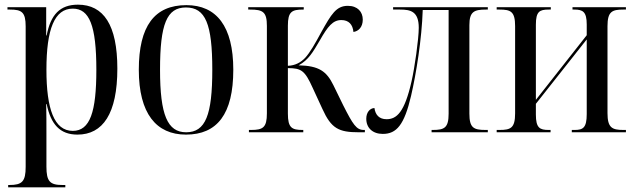

<svg xmlns="http://www.w3.org/2000/svg" viewBox="-20 -567 2721 823"><path d="M15 236H260V226H248C194 226 179 211 179 147V7C179 -37 179 -78 178 -121H180C198 -34 237 10 312 10C421 10 483 -80 483 -273C483 -460 424 -547 314 -547C237 -547 197 -504 180 -415H178V-536H12V-526H23C73 -526 90 -515 90 -454V148C90 211 75 226 20 226H15ZM292 -6C212 -6 179 -101 179 -268C179 -443 214 -530 292 -530C363 -530 393 -458 393 -268C393 -87 366 -6 292 -6Z M777 10C911 10 980 -78 980 -268C980 -454 908 -545 779 -545C642 -545 575 -455 575 -268C575 -80 650 10 777 10ZM778 0C698 0 666 -74 666 -268C666 -464 695 -535 777 -535C861 -535 890 -464 890 -268C890 -74 861 0 778 0Z M1047 0H1280V-10H1277C1231 -10 1214 -19 1214 -80V-275C1272 -275 1287 -264 1320 -191L1362 -100C1400 -16 1432 0 1518 0H1544V-10H1539C1508 -10 1493 -33 1451 -116L1409 -202C1380 -261 1348 -285 1260 -287C1303 -310 1322 -345 1351 -394C1385 -454 1407 -481 1443 -481C1475 -481 1492 -462 1495 -430C1516 -433 1535 -450 1535 -483C1535 -516 1513 -542 1471 -542C1421 -542 1400 -506 1357 -429C1330 -379 1309 -342 1288 -319C1270 -300 1246 -286 1214 -285V-457C1214 -517 1231 -526 1279 -526H1282V-536H1044V-526H1052C1107 -526 1124 -516 1124 -456V-81C1124 -20 1107 -10 1056 -10H1047Z M1621 7C1680 7 1713 -32 1742 -156C1764 -251 1788 -399 1792 -524H1903V-80C1903 -19 1885 -10 1835 -10H1830V0H2071V-10H2061C2010 -10 1992 -19 1992 -80V-459C1992 -517 2012 -526 2063 -526H2071V-536H1665V-526H1695C1740 -526 1775 -518 1775 -448C1775 -400 1757 -274 1744 -218C1714 -85 1680 -56 1637 -56C1605 -56 1589 -75 1585 -104C1565 -103 1550 -85 1550 -58C1550 -19 1577 7 1621 7Z M2109 0H2340V-10H2332C2294 -10 2277 -18 2277 -76V-122L2495 -398V-78C2495 -19 2479 -10 2443 -10H2431V0H2663V-10H2652C2604 -10 2584 -19 2584 -82V-455C2584 -518 2604 -526 2652 -526H2663V-536H2434V-526H2442C2478 -526 2495 -517 2495 -462V-416L2277 -139V-461C2277 -518 2293 -526 2332 -526H2341V-536H2109V-526H2121C2169 -526 2188 -518 2188 -455V-81C2188 -18 2169 -10 2121 -10H2109Z"/></svg>

Font: Noto Serif Display Condensed
Style: Regular
Weight: 400
Width: 3
Designer: Monotype Design Team
Foundry: Monotype Imaging Inc.
Version: Version 2.009